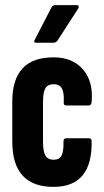

<svg xmlns="http://www.w3.org/2000/svg" viewBox="-20 -724 406 750"><path d="M189 6Q28 6 28 -171V-328Q28 -500 189 -500Q264 -500 304.5 -452.5Q345 -405 338 -326Q337 -312 326 -312H239Q228 -312 229 -323Q231 -361 222 -378Q213 -395 190 -395Q167 -395 157.5 -379.5Q148 -364 148 -326V-172Q148 -132 157.5 -116Q167 -100 190 -100Q212 -100 220.5 -116.5Q229 -133 228 -171Q228 -184 239 -184H327Q338 -184 338 -172Q341 6 189 6ZM122 -557Q109 -557 116 -569L181 -695Q186 -704 196 -704H280Q285 -704 287 -700Q289 -696 285 -690L205 -566Q199 -557 188 -557Z"/></svg>

Font: Sofia Sans Extra Condensed ExtraBold
Style: Regular
Weight: 800
Designer: Botio Nikoltchev, Ani Petrova
Foundry: lettersoup
Version: Version 4.101; ttfautohint (v1.8.4.7-5d5b)